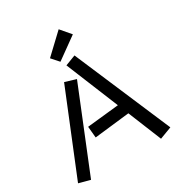

<svg xmlns="http://www.w3.org/2000/svg" viewBox="-217 -1080 1176 1256"><g transform="rotate(-30 370.5 -452.5)"><path d="M268 -796 412 -932 476 -857 316 -742ZM532 -228 268 -198 260 -283 499 -308 338 -702 416 -732 724 -11 634 23ZM270 -615 353 -590 103 27 18 4Z"/></g></svg>

Font: Stick
Style: Regular
Weight: 400
Designer: Fontworks Inc.
Foundry: Fontworks Inc.
Version: Version 1.100